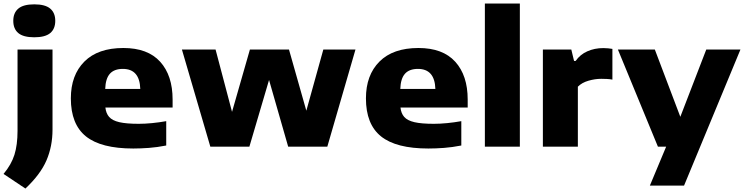

<svg xmlns="http://www.w3.org/2000/svg" viewBox="-34 -828 4200 1084"><path d="M109.5 236.5 -14 154Q30 101.5 47.5 45.8Q65 -10 65 -89V-548.5H262.5V-96Q262.5 -2 228.5 77.2Q194.5 156.5 109.5 236.5ZM159.5 -617.5Q98 -617.5 69.5 -641.2Q41 -665 41 -710.5Q41 -755.5 69.5 -779.5Q98 -803.5 159.5 -803.5Q221 -803.5 249.5 -779.5Q278 -755.5 278 -710.5Q278 -665 249.5 -641.2Q221 -617.5 159.5 -617.5Z M718.5 10.5Q536.5 10.5 451.2 -58Q366 -126.5 366 -272.5Q366 -404 442.5 -480.5Q519 -557 662.5 -557Q800 -557 870.2 -479.5Q940.5 -402 940.5 -266V-221H561Q564.5 -188 582.2 -167.8Q600 -147.5 639.8 -138.2Q679.5 -129 749.5 -129Q784.5 -129 825.2 -133Q866 -137 904.5 -144V-6.5Q853.5 3.5 807 7Q760.5 10.5 718.5 10.5ZM659.5 -439Q611 -439 586.5 -411.8Q562 -384.5 560 -326H758Q754.5 -439 659.5 -439Z M1153.5 0 993 -548.5H1183L1276 -196.5L1377 -548.5H1597.5L1695.5 -203L1791.5 -548.5H1973L1814 0H1593L1485 -376.5L1374 0Z M2384.5 10.5Q2202.5 10.5 2117.2 -58Q2032 -126.5 2032 -272.5Q2032 -404 2108.5 -480.5Q2185 -557 2328.5 -557Q2466 -557 2536.2 -479.5Q2606.5 -402 2606.5 -266V-221H2227Q2230.5 -188 2248.2 -167.8Q2266 -147.5 2305.8 -138.2Q2345.5 -129 2415.5 -129Q2450.5 -129 2491.2 -133Q2532 -137 2570.5 -144V-6.5Q2519.5 3.5 2473 7Q2426.5 10.5 2384.5 10.5ZM2325.5 -439Q2277 -439 2252.5 -411.8Q2228 -384.5 2226 -326H2424Q2420.5 -439 2325.5 -439Z M2703.5 0V-808H2901V0Z M3031 0V-548.5H3191.5L3207 -484H3216Q3241 -520 3281.8 -538.2Q3322.5 -556.5 3372 -556.5Q3386 -556.5 3399.2 -555.2Q3412.5 -554 3423.5 -552V-378.5Q3408.5 -381.5 3391.8 -382.2Q3375 -383 3360.5 -383Q3325.5 -383 3288.2 -372.2Q3251 -361.5 3228.5 -338.5V0Z M3680.5 0 3454.5 -548.5H3663L3807 -168.5L3953.5 -548.5H4146.5L3828 220H3635L3727 0Z"/></svg>

Font: Encode Sans Expanded ExtraBold
Style: Regular
Weight: 800
Width: 7
Designer: Multiple Designers
Foundry: Impallari Type
Version: Version 3.000; ttfautohint (v1.8.3) -l 8 -r 50 -G 200 -x 14 